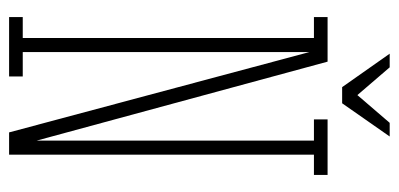

<svg xmlns="http://www.w3.org/2000/svg" viewBox="-247 -629 876 422"><g transform="rotate(90 191.0 -418.0)"><path d="M17.5 0V-30H63.5V-670H17.5V-700H115.5L290 -57H289V-670H242.5V-700H364.5V-670H320V0H271L93.5 -663.5H94.5V-30H148V0ZM171.5 -732 98 -836.5H128L189 -765.5L250 -836.5H280L207 -732Z"/></g></svg>

Font: Imbue Thin 10pt Thin
Style: Regular
Weight: 250
Version: Version 1.102